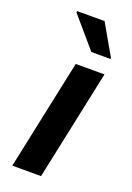

<svg xmlns="http://www.w3.org/2000/svg" viewBox="-141 -782 575 835"><g transform="rotate(20 146.0 -364.0)"><path d="M30 0 138 -510H271L163 0ZM184 -582 64 -722 65 -728H192L273 -587L272 -582Z"/></g></svg>

Font: Saira SemiExpanded SemiBold
Style: Italic
Weight: 600
Width: 6
Italic angle: -12°
Designer: Hector Gatti with collaboration of the Omnibus-Type team
Foundry: Omnibus-Type
Version: Version 1.101